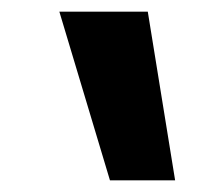

<svg xmlns="http://www.w3.org/2000/svg" viewBox="-20 -813 384 330"><path d="M234 -793 281 -503H169L82 -793Z"/></svg>

Font: SUIT Heavy
Style: Regular
Weight: 900
Designer: Sunn Youn; Korean Glyphs from Source Han Sans (Sandoll Communications; Soo-young Jang, Joo-yeon Kang)
Foundry: Sunn
Version: Version 1.006